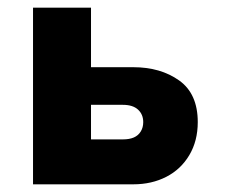

<svg xmlns="http://www.w3.org/2000/svg" viewBox="-20 -480 585 500"><path d="M66 -460V0H217V-460ZM184 -207H300Q326 -207 339.5 -194.5Q353 -182 353 -162Q353 -148 346.5 -137.5Q340 -127 328.5 -122Q317 -117 300 -117H184V0H327Q375 0 413 -19.5Q451 -39 473 -76Q495 -113 495 -162Q495 -236 446.5 -270.5Q398 -305 327 -305H184Z"/></svg>

Font: Glinicke Jost Bold
Style: Bold
Weight: 700
Version: Version 3.710